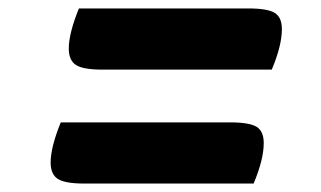

<svg xmlns="http://www.w3.org/2000/svg" viewBox="-20 -600 761 455"><path d="M180 -165Q134 -165 117 -176Q100 -187 100 -215Q100 -251 124 -310H525Q571 -310 588 -299.5Q605 -289 605 -261Q605 -222 581 -165ZM223 -435Q177 -435 160 -446Q143 -457 143 -485Q143 -521 167 -580H568Q614 -580 631 -569.5Q648 -559 648 -531Q648 -492 624 -435Z"/></svg>

Font: Lemonada SemiBold
Style: Regular
Weight: 600
Designer: Mohamed Gaber (Arabic), Eduardo Tunni (Latin)
Foundry: Kief Type Foundry
Version: Version 4.005; ttfautohint (v1.8.3)